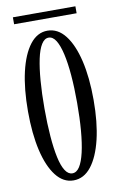

<svg xmlns="http://www.w3.org/2000/svg" viewBox="-91 -852 559 912"><g transform="rotate(-10 188.5 -395.5)"><path d="M188.5 11Q139.5 11 104.2 -34.2Q69 -79.5 50.2 -160.2Q31.5 -241 31.5 -349Q31.5 -457.5 50.2 -538.8Q69 -620 104.2 -665.5Q139.5 -711 188.5 -711Q238.5 -711 274 -665.5Q309.5 -620 328.8 -538.8Q348 -457.5 348 -349Q348 -241 328.8 -160.2Q309.5 -79.5 274 -34.2Q238.5 11 188.5 11ZM188.5 -23Q209 -23 223.8 -46Q238.5 -69 248.5 -112.2Q258.5 -155.5 263.5 -215.5Q268.5 -275.5 268.5 -349Q268.5 -422.5 263.5 -482.8Q258.5 -543 248.5 -586.5Q238.5 -630 223.8 -653.8Q209 -677.5 188.5 -677.5Q168.5 -677.5 153.8 -653.8Q139 -630 129.8 -586.5Q120.5 -543 115.8 -482.8Q111 -422.5 111 -349Q111 -275.5 115.8 -215.5Q120.5 -155.5 129.8 -112.2Q139 -69 153.8 -46Q168.5 -23 188.5 -23ZM38.5 -768.5V-802H340V-768.5Z"/></g></svg>

Font: Imbue Thin 10pt
Style: Regular
Weight: 400
Version: Version 1.102